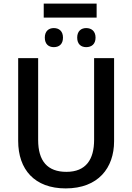

<svg xmlns="http://www.w3.org/2000/svg" viewBox="-20 -1037 735 1067"><path d="M517 -1017H223V-939H517ZM279 -881C251 -881 229 -864 229 -828C229 -791 251 -775 279 -775C308 -775 330 -791 330 -828C330 -864 308 -881 279 -881ZM459 -881C431 -881 409 -864 409 -828C409 -791 431 -775 459 -775C488 -775 511 -791 511 -828C511 -864 488 -881 459 -881ZM614 -714H503V-260C503 -151 458 -82 349 -82C244 -82 192 -142 192 -259V-714H81V-254C81 -95 172 10 345 10C526 10 614 -104 614 -252Z"/></svg>

Font: Noto Sans Thai Medium
Style: Regular
Weight: 500
Designer: Monotype Design Team
Foundry: Monotype Imaging Inc.
Version: Version 1.901